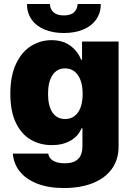

<svg xmlns="http://www.w3.org/2000/svg" viewBox="-20 -740 668 970"><path d="M44.9 36.1H223.6Q228 61 250.2 73Q272.5 85 307.6 85Q396.5 85 396.5 -1V-91.8H391.6Q376 -52.2 336.4 -29.5Q296.9 -6.8 242.2 -6.8Q182.6 -6.8 135.3 -34.4Q87.9 -62 60.1 -119.9Q32.2 -177.7 32.2 -265.6Q32.2 -356.4 61 -417.5Q89.8 -478.5 137.2 -507.8Q184.6 -537.1 240.2 -537.1Q296.9 -537.1 335 -509.3Q373 -481.4 389.6 -438.5H394.5V-530.3H579.1V0Q579.1 66.4 544.9 113.5Q510.7 160.6 448.5 185.3Q386.2 210 302.7 210Q225.6 210 168.7 188Q111.8 166 80.3 126.7Q48.8 87.4 44.9 36.1ZM397.5 -265.6Q397.5 -325.7 373.8 -360.1Q350.1 -394.5 308.6 -394.5Q267.6 -394.5 245.1 -360.4Q222.7 -326.2 222.7 -265.6Q222.7 -205.1 245.1 -171.9Q267.6 -138.7 308.6 -138.7Q350.6 -138.7 374 -172.1Q397.5 -205.6 397.5 -265.6ZM302.7 -573.2Q246.1 -573.2 203.9 -591.3Q161.6 -609.4 138.9 -642.6Q116.2 -675.8 116.2 -719.7H232.4Q232.4 -695.3 249.8 -678.7Q267.1 -662.1 302.7 -662.1Q337.9 -662.1 354.5 -678.5Q371.1 -694.8 372.1 -719.7H489.3Q489.3 -675.8 466.6 -642.6Q443.8 -609.4 401.6 -591.3Q359.4 -573.2 302.7 -573.2Z"/></svg>

Font: Pretendard Std Black
Style: Regular
Weight: 900
Designer: Base glyphs from Inter by Rasmus Andersson; Hangeul glyphs from Noto Sans CJK(Source Han Sans) by Jang Soo-young and Kan
Foundry: Kil Hyung-jin
Version: Version 1.309